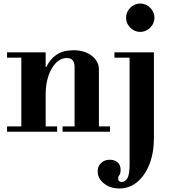

<svg xmlns="http://www.w3.org/2000/svg" viewBox="-20 -747 972 1089"><path d="M403 -15V-368Q403 -418 358 -418Q325.4 -418 298.2 -391Q271 -364 255 -317.5Q239 -271 239 -212L219 -367.1H242.8Q263 -411 300.5 -436.5Q338 -462 396 -462Q461 -462 501 -430.5Q541 -399 541 -353V-15ZM20 0V-30H304V0ZM101 -15V-434H239V-15ZM335 0V-30H604V0ZM20 -420V-450H239V-420ZM657 322Q605 322 569.5 293.5Q534 265 534 225Q534 196 553.5 177.5Q573 159 603 159Q627 159 645.5 172.5Q664 186 664 217Q664 238 657 246Q650 254 650 266Q650 275 655.5 280Q661 285 671 285Q689 285 702 264.5Q715 244 715 185V-420H629V-450H853V35Q853 120 827.5 184.5Q802 249 758 285.5Q714 322 657 322ZM775 -566Q743 -566 719 -590Q695 -614 695 -646Q695 -679 719 -703Q743 -727 775 -727Q808 -727 832 -703Q856 -679 856 -646Q856 -614 832 -590Q808 -566 775 -566Z"/></svg>

Font: Libre Bodoni
Style: Regular
Weight: 400
Designer: Pablo Impallari, Rodrigo Fuenzalida
Foundry: Impallari Type
Version: Version 2.005;gftools[0.9.23]